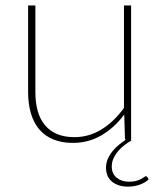

<svg xmlns="http://www.w3.org/2000/svg" viewBox="-20 -513 585 700"><path d="M512 129.5Q515 129.5 517 132.5L522 141Q509 153.5 488.8 160.5Q468.5 167.5 446.5 167.5Q411.5 167.5 389 149.8Q366.5 132 366.5 98Q366.5 81.5 373 66.5Q379.5 51.5 389.8 38.8Q400 26 412.8 15.5Q425.5 5 438 -3Q436 -4.5 435.5 -10L433 -95.5Q398 -48 350.5 -20Q303 8 246 8Q205 8 174.2 -4.8Q143.5 -17.5 123.2 -41.2Q103 -65 92.8 -99.5Q82.5 -134 82.5 -177.5V-493H109V-177.5Q109 -139 117.5 -108.5Q126 -78 143.8 -56.8Q161.5 -35.5 188.2 -24.2Q215 -13 251 -13Q304.5 -13 350.2 -41.2Q396 -69.5 432 -119.5V-493H458V0Q448 5.5 435.8 14.5Q423.5 23.5 412.8 35.5Q402 47.5 394.8 62.2Q387.5 77 387.5 94Q387.5 120.5 405.5 135Q423.5 149.5 450.5 149.5Q466 149.5 476.5 146.5Q487 143.5 494 139.8Q501 136 505.2 132.8Q509.5 129.5 512 129.5Z"/></svg>

Font: Lato Thin
Style: Regular
Weight: 200
Designer: Lukasz Dziedzic
Foundry: tyPoland Lukasz Dziedzic
Version: Version 2.007; 2014-02-27